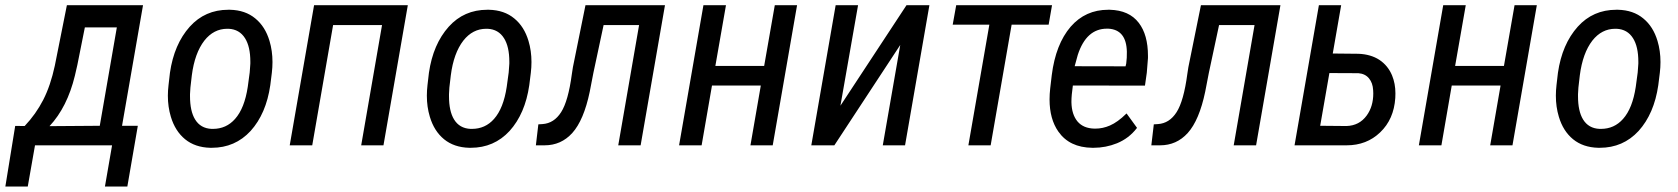

<svg xmlns="http://www.w3.org/2000/svg" viewBox="-71 -548 6327 724"><path d="M115.7 -72.3 305.2 -73.7 369.6 -444.8H249L220.7 -303.2L211.4 -262.7Q182.6 -144 115.7 -72.3ZM22 -72.8Q64.5 -117.7 92 -171.4Q119.6 -225.1 135.7 -300.3L181.2 -528.3H468.3L389.2 -73.7H448.7L409.2 155.3H324.7L351.6 0H61L33.7 155.3H-50.8L-13.7 -73.2Z M652.3 -263.7 647 -217.8 645.5 -192.9Q645.5 -189 645.5 -185.1Q645.5 -128.9 664.6 -97.7Q685.1 -64 726.6 -62Q729.5 -62 731.9 -62Q782.2 -62 815.4 -99.6Q851.1 -139.6 863.3 -220.7L870.6 -274.9L873 -308.1Q873 -312 873 -315.4Q873 -372.1 853 -403.8Q832 -437.5 791 -439.5Q788.6 -439.5 786.1 -439.5Q734.9 -439.5 699.7 -395Q663.1 -347.7 652.3 -263.7ZM564.5 -227.1 569.8 -273.4Q585.4 -381.3 644.5 -447.3Q702.1 -511.2 790 -511.2Q793 -511.2 796.4 -511.2Q854 -509.8 891.6 -478.5Q929.2 -447.8 945.3 -393.6Q956.5 -356.4 956.5 -314Q956.5 -294.4 954.1 -273.9L948.2 -226.6Q932.6 -119.1 874 -54.2Q815.4 9.3 727.5 9.3Q724.6 9.3 721.7 9.3Q664.6 7.8 627 -22.9Q589.4 -53.7 573.2 -107.9Q562 -145 562 -187Q562 -206.5 564.5 -227.1Z M1375 0H1291L1369.6 -453.6H1185.1L1106.4 0H1021.5L1113.3 -528.3H1466.8Z M1628.9 -263.7 1623.5 -217.8 1622.1 -192.9Q1622.1 -189 1622.1 -185.1Q1622.1 -128.9 1641.1 -97.7Q1661.6 -64 1703.1 -62Q1706.1 -62 1708.5 -62Q1758.8 -62 1792 -99.6Q1827.6 -139.6 1839.8 -220.7L1847.2 -274.9L1849.6 -308.1Q1849.6 -312 1849.6 -315.4Q1849.6 -372.1 1829.6 -403.8Q1808.6 -437.5 1767.6 -439.5Q1765.1 -439.5 1762.7 -439.5Q1711.4 -439.5 1676.3 -395Q1639.6 -347.7 1628.9 -263.7ZM1541 -227.1 1546.4 -273.4Q1562 -381.3 1621.1 -447.3Q1678.7 -511.2 1766.6 -511.2Q1769.5 -511.2 1772.9 -511.2Q1830.6 -509.8 1868.2 -478.5Q1905.8 -447.8 1921.9 -393.6Q1933.1 -356.4 1933.1 -314Q1933.1 -294.4 1930.7 -273.9L1924.8 -226.6Q1909.2 -119.1 1850.6 -54.2Q1792 9.3 1704.1 9.3Q1701.2 9.3 1698.2 9.3Q1641.1 7.8 1603.5 -22.9Q1565.9 -53.7 1549.8 -107.9Q1538.6 -145 1538.6 -187Q1538.6 -206.5 1541 -227.1Z M2436.5 -528.3 2344.7 0H2260.3L2338.9 -453.6H2205.1L2166.5 -272.9L2152.8 -202.1Q2130.4 -94.7 2086.9 -46.4Q2044.9 0 1982.4 0Q1980 0 1977.5 0H1949.7L1959 -79.1L1974.6 -80.1Q2018.1 -83 2044.9 -125Q2071.8 -167 2085.4 -269L2089.4 -294.9L2136.7 -528.3Z M2842.8 0H2758.8L2797.9 -225.6H2613.8L2574.7 0H2489.7L2581.5 -528.3H2666.5L2626.5 -299.3H2810.5L2850.6 -528.3H2934.6Z M3347.2 -528.3H3433.6L3341.8 0H3257.8L3323.7 -378.4L3075.2 0H2988.3L3080.1 -528.3H3164.6L3098.1 -149.4Z M3883.3 -455.1H3743.7L3664.6 0H3580.6L3659.7 -455.1H3521.5L3534.7 -528.3H3896Z M4173.3 -297.9 4175.8 -308.6Q4178.7 -329.6 4178.2 -353Q4176.3 -436 4108.4 -439.9Q4105.5 -439.9 4103 -439.9Q4025.4 -439.9 3993.2 -341.3L3981.4 -298.3ZM4141.1 -7.8Q4098.6 9.3 4052.7 9.3Q4050.3 9.3 4047.9 9.3Q3961.9 8.3 3919.9 -51.8Q3886.7 -99.1 3886.7 -173.3Q3886.7 -193.4 3889.2 -215.3L3895 -264.6Q3909.7 -381.3 3966.3 -447.3Q4022 -511.2 4107.9 -511.2Q4110.8 -511.2 4113.8 -511.2Q4187 -509.3 4223.1 -461.9Q4257.8 -417 4257.8 -337.4Q4257.8 -333.5 4257.8 -329.6V-329.1L4253.4 -273.9L4246.6 -226.1V-225.1H4245.1L3974.6 -225.6Q3969.2 -188 3969.2 -165.5Q3969.2 -163.6 3969.2 -162.1Q3970.2 -116.2 3992.2 -89.8Q4014.2 -64 4055.7 -63Q4057.6 -63 4059.6 -63Q4087.4 -63 4114.3 -74.7Q4143.6 -87.4 4175.8 -119.1L4177.2 -120.1L4178.2 -118.7L4215.8 -66.9L4216.3 -65.9L4215.8 -64.9Q4200.7 -45.4 4182.1 -31.2Q4163.6 -17.1 4141.1 -7.8Z M4757.3 -528.3 4665.5 0H4581.1L4659.7 -453.6H4525.9L4487.3 -272.9L4473.6 -202.1Q4451.2 -94.7 4407.7 -46.4Q4365.7 0 4303.2 0Q4300.8 0 4298.3 0H4270.5L4279.8 -79.1L4295.4 -80.1Q4338.9 -83 4365.7 -125Q4392.6 -167 4406.2 -269L4410.2 -294.9L4457.5 -528.3Z M4941.9 -272.5 4907.2 -73.7 5006.3 -72.8Q5054.7 -74.2 5082.5 -112.3Q5107.4 -146.5 5107.4 -195.8Q5107.4 -201.7 5106.9 -208Q5105.5 -235.4 5091.1 -252.7Q5076.7 -270 5051.3 -272ZM4954.6 -346.2 5051.8 -345.2Q5098.1 -343.3 5130.4 -322.3Q5162.6 -300.8 5178.2 -263.7Q5190.9 -232.9 5190.9 -195.8Q5190.9 -187.5 5190.4 -178.7Q5185.1 -98.1 5133.3 -48.8Q5082.5 0 5006.8 0Q5005.9 0 5005.4 0H4810.5L4902.3 -528.3H4986.3Z M5632.3 0H5548.3L5587.4 -225.6H5403.3L5364.3 0H5279.3L5371.1 -528.3H5456.1L5416 -299.3H5600.1L5640.1 -528.3H5724.1Z M5886.2 -263.7 5880.9 -217.8 5879.4 -192.9Q5879.4 -189 5879.4 -185.1Q5879.4 -128.9 5898.4 -97.7Q5918.9 -64 5960.4 -62Q5963.4 -62 5965.8 -62Q6016.1 -62 6049.3 -99.6Q6085 -139.6 6097.2 -220.7L6104.5 -274.9L6106.9 -308.1Q6106.9 -312 6106.9 -315.4Q6106.9 -372.1 6086.9 -403.8Q6065.9 -437.5 6024.9 -439.5Q6022.5 -439.5 6020 -439.5Q5968.8 -439.5 5933.6 -395Q5897 -347.7 5886.2 -263.7ZM5798.3 -227.1 5803.7 -273.4Q5819.3 -381.3 5878.4 -447.3Q5936 -511.2 6023.9 -511.2Q6026.9 -511.2 6030.3 -511.2Q6087.9 -509.8 6125.5 -478.5Q6163.1 -447.8 6179.2 -393.6Q6190.4 -356.4 6190.4 -314Q6190.4 -294.4 6188 -273.9L6182.1 -226.6Q6166.5 -119.1 6107.9 -54.2Q6049.3 9.3 5961.4 9.3Q5958.5 9.3 5955.6 9.3Q5898.4 7.8 5860.8 -22.9Q5823.2 -53.7 5807.1 -107.9Q5795.9 -145 5795.9 -187Q5795.9 -206.5 5798.3 -227.1Z"/></svg>

Font: MAUL Condensed Italic
Style: Condenced Regular Italic
Weight: 400
Italic angle: -12°
Designer: MAUL
Version: Version 1.0; 2020; ttfautohint (v1.8.3)